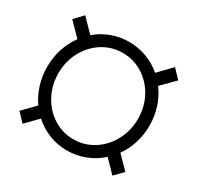

<svg xmlns="http://www.w3.org/2000/svg" viewBox="-132 -747 940 913"><g transform="rotate(30 337.5 -290.5)"><path d="M153.3 -60.1 89.8 4.9 45.9 -41 111.3 -107.9Q84.5 -146 70.1 -192.1Q55.7 -238.3 55.7 -289.1Q55.7 -341.3 71 -388.2Q86.4 -435.1 114.7 -473.6L45.9 -543.9L89.8 -590.8L158.2 -521Q194.8 -552.2 240 -569.1Q285.2 -585.9 335 -585.9Q385.7 -585.9 431.6 -568.8Q477.5 -551.8 514.2 -520L583 -590.8L627.9 -543.9L558.1 -473.1Q586.4 -435.1 601.8 -387.9Q617.2 -340.8 617.2 -289.1Q617.2 -238.3 602.8 -192.4Q588.4 -146.5 561.5 -108.4L627.9 -41L583 4.9L519 -61Q481.9 -27.3 434.6 -8.8Q387.2 9.8 335 9.8Q283.7 9.8 237.1 -8.5Q190.4 -26.9 153.3 -60.1ZM553.7 -289.1Q553.7 -354 524.7 -408.2Q495.6 -462.4 445.3 -493.9Q395 -525.4 335 -525.4Q275.4 -525.4 225.3 -493.9Q175.3 -462.4 146.2 -408.2Q117.2 -354 117.2 -289.1Q117.2 -224.1 146.2 -169.7Q175.3 -115.2 225.3 -83.5Q275.4 -51.8 335 -51.8Q395 -51.8 445.1 -83.5Q495.1 -115.2 524.4 -169.7Q553.7 -224.1 553.7 -289.1Z"/></g></svg>

Font: Pretendard Std Light
Style: Regular
Weight: 300
Designer: Base glyphs from Inter by Rasmus Andersson; Hangeul glyphs from Noto Sans CJK(Source Han Sans) by Jang Soo-young and Kan
Foundry: Kil Hyung-jin
Version: Version 1.309